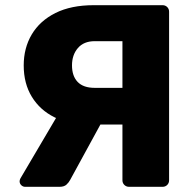

<svg xmlns="http://www.w3.org/2000/svg" viewBox="-20 -720 741 740"><path d="M477.4 0Q466.8 0 459.3 -7.2Q451.9 -14.5 451.9 -25.1V-240.1H318.9Q246.2 -240.1 190.2 -267.9Q134.1 -295.6 102.8 -346.8Q71.4 -398 71.4 -467.9Q71.4 -534.9 102.4 -587.3Q133.5 -639.7 193.7 -669.9Q254 -700 341.4 -700H606.6Q617.2 -700 624.5 -692.8Q631.7 -685.5 631.7 -674.9V-25.1Q631.7 -14.5 624.5 -7.2Q617.2 0 606.6 0ZM76.9 0Q68.3 0 61.9 -6.3Q55.6 -12.6 55.6 -21.2Q55.6 -26.2 58.6 -32.2L211.4 -291.5L378.9 -261.9L250.6 -27Q245.5 -17 236.3 -8.5Q227.1 0 209.5 0ZM345.1 -381.4H451.9V-561.3H345.1Q303 -561.3 280.2 -534.8Q257.5 -508.4 257.5 -468Q257.5 -426.9 279.4 -404.1Q301.4 -381.4 345.1 -381.4Z"/></svg>

Font: Rubik Light
Style: Regular
Weight: 300
Designer: Hubert and Fischer
Foundry: Hubert and Fischer
Version: Version 2.300;gftools[0.9.30]